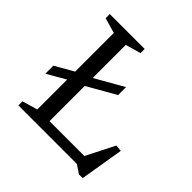

<svg xmlns="http://www.w3.org/2000/svg" viewBox="-187 -832 1014 1014"><g transform="rotate(45 320.0 -325.0)"><path d="M169 -289 47.5 -219V-279L169 -348.5L211.5 -363.5L399 -470.5V-411L211.5 -304ZM577 31.5H549L502 0H186.5V-57.5H548L488.5 -33.5L581 -216L617.5 -212.5ZM240.5 -627V0H65.5V-30.5L151 -55.5V-627L65.5 -651.5V-682.5H326V-651.5Z"/></g></svg>

Font: Newsreader
Style: Regular
Weight: 400
Designer: Hugues Gentile
Foundry: Production Type
Version: Version 1.003